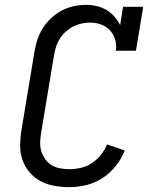

<svg xmlns="http://www.w3.org/2000/svg" viewBox="-20 -763 640 791"><path d="M265 8Q234 8 203.5 2.5Q173 -3 147.5 -16.5Q122 -30 102.5 -52.5Q83 -75 73 -103Q63 -131 63 -162Q63 -193 68 -225L122 -550Q126 -575 134 -599.5Q142 -624 156.5 -647Q171 -670 191 -688.5Q211 -707 234.5 -719.5Q258 -732 283.5 -737.5Q309 -743 334 -743Q357 -743 378.5 -738Q400 -733 418.5 -722Q437 -711 451 -695Q465 -679 475 -660L487 -735H570L540 -554H457Q461 -578 454.5 -600Q448 -622 433 -638Q418 -654 396.5 -662Q375 -670 351 -670Q334 -670 316 -666Q298 -662 282 -654Q266 -646 251.5 -633Q237 -620 227 -604.5Q217 -589 211.5 -572Q206 -555 203 -538L149 -213Q146 -193 145.5 -174Q145 -155 151 -137.5Q157 -120 167.5 -105.5Q178 -91 193.5 -82Q209 -73 228 -69.5Q247 -66 266 -66Q289 -66 313 -71.5Q337 -77 358.5 -91Q380 -105 396 -125.5Q412 -146 421 -168L494 -143Q481 -110 457.5 -80Q434 -50 402.5 -29.5Q371 -9 335.5 -0.5Q300 8 265 8Z"/></svg>

Font: Iosevka Plex Etoile
Style: Italic
Weight: 400
Italic angle: -9°
Designer: Belleve Invis
Foundry: Belleve Invis
Version: Version 25.1.1; ttfautohint (v1.8.4)